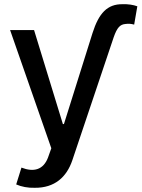

<svg xmlns="http://www.w3.org/2000/svg" viewBox="-20 -689 673 913"><path d="M145 204C240 205 297 153 324 73L521 -513C537 -558 551 -573 577 -575C590 -577 604 -576 618 -572L633 -659C614 -666 589 -670 563 -669C490 -670 450 -626 420 -532L284 -99H279L142 -546H28L224 16L208 61C186 118 141 131 82 108L57 188C82 199 113 205 145 204Z"/></svg>

Font: Wafeq Medium
Style: Regular
Weight: 500
Designer: Rasmus Andersson & Azza Alameddine
Foundry: Google & TypeTogether
Version: Version 3.000;January 28, 2025;FontCreator 15.0.0.3014 64-bi